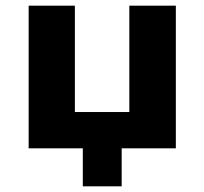

<svg xmlns="http://www.w3.org/2000/svg" viewBox="-20 -523 721 677"><path d="M272 134V0H81V-503H244V-128H436V-503H600V0H409V134Z"/></svg>

Font: Nunito Sans 7pt ExtraBold
Style: Regular
Weight: 800
Designer: Vernon Adams
Foundry: Vernon Adams
Version: Version 3.101;gftools[0.9.27]